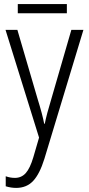

<svg xmlns="http://www.w3.org/2000/svg" viewBox="-20 -678 434 939"><path d="M65 -532 164 -194Q188 -117 196 -73H199Q208 -119 231 -194L329 -532H388L197 99Q174 173 142 207Q110 241 59 241Q34 241 8 233V184Q30 192 53 192Q85 192 106 168.5Q127 145 143 91L171 -5L7 -532ZM307 -613H67V-658H307Z"/></svg>

Font: Noto Sans Display Light Narrow
Style: Regular
Weight: 300
Width: 4
Designer: Monotype Design team
Foundry: Monotype Imaging Inc.
Version: Version 1.000